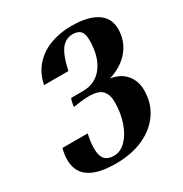

<svg xmlns="http://www.w3.org/2000/svg" viewBox="-169 -845 944 990"><g transform="rotate(-30 303.0 -350.0)"><path d="M553 -240Q553 -164 513.5 -106.5Q474 -49 403.5 -17Q333 15 238 15Q151 15 101 -9.5Q51 -34 36.5 -81Q22 -128 39 -193H189Q171 -107 184.5 -66Q198 -25 250 -25Q289 -25 321 -57Q353 -89 372 -143.5Q391 -198 391 -264Q391 -308 369 -332Q347 -356 292 -356Q270 -356 247 -353.5Q224 -351 197 -346Q197 -357 199.5 -369.5Q202 -382 207 -394H277Q352 -394 395 -451Q438 -508 438 -605Q438 -644 422.5 -659.5Q407 -675 378 -675Q349 -675 327.5 -659Q306 -643 291 -609.5Q276 -576 264 -521H119Q132 -585 170 -628Q208 -671 265.5 -693Q323 -715 392 -715Q490 -715 542.5 -681Q595 -647 595 -581Q595 -511 552 -458Q509 -405 431 -381Q490 -371 521.5 -333.5Q553 -296 553 -240Z"/></g></svg>

Font: Poltawski Nowy
Style: Bold Italic
Weight: 700
Italic angle: -12°
Designer: Adam Pótawski, Mateusz Machalski, Borys Kosmynka, Ania Wieluska
Foundry: Capitalics.wtf
Version: Version 1.001;gftools[0.9.25]